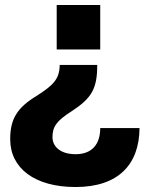

<svg xmlns="http://www.w3.org/2000/svg" viewBox="-20 -540 602 772"><path d="M371 -279H220C220 -220 190 -195 128 -155C47 -106 21 -60 21 20C21 136 119 212 284 212C455 212 540 122 541 -25H383C383 40 350 80 284 80C218 80 191 45 191 12C191 -30 207 -54 267 -92C348 -145 371 -182 371 -279ZM208 -341H383V-520H208Z"/></svg>

Font: Aspekta 750
Style: Regular
Weight: 750
Designer: Ivo Dolenc
Version: Version 2.000